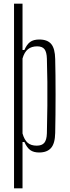

<svg xmlns="http://www.w3.org/2000/svg" viewBox="-20 -820 377 1040"><path d="M56 200V-800H102V-549H112Q125 -579 143 -592.5Q161 -606 193 -606Q237 -606 257.5 -581.5Q278 -557 279 -500Q280 -463 280.5 -413Q281 -363 281 -308Q281 -253 280.5 -199Q280 -145 279 -100Q278 -43 256.5 -18.5Q235 6 192 6Q162 6 144 -7Q126 -20 112 -51H102V200ZM179 -31Q207 -31 220 -46.5Q233 -62 234 -98Q236 -179 236.5 -247Q237 -315 236.5 -377Q236 -439 234 -502Q233 -538 221 -553.5Q209 -569 181 -569Q151 -569 131.5 -553.5Q112 -538 102 -503V-97Q112 -62 130 -46.5Q148 -31 179 -31Z"/></svg>

Font: Big Shoulders Display Light
Style: Regular
Weight: 300
Designer: Patric King
Foundry: XO Type Co
Version: Version 1.000; ttfautohint (v1.8.2)